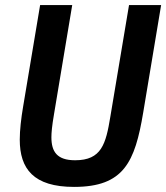

<svg xmlns="http://www.w3.org/2000/svg" viewBox="-20 -718 649 750"><path d="M136.7 -698.2 70.3 -301.5C62.5 -255.7 57.2 -209.5 57.2 -172.6C57.2 -58.6 110.8 12.1 269.2 12.1C464.1 12.1 507.1 -85.2 539.4 -278.4L609.4 -698.2H484L410.9 -261.4C393.5 -155.9 376.8 -92 273.4 -92C202.8 -92 180.8 -125.4 180.8 -181.8C180.8 -199.2 182.9 -224.8 191.1 -272.7L262.1 -698.2Z"/></svg>

Font: Margiela Mono Italic SmBold It
Style: Regular
Weight: 600
Designer: Mike Abbink, Paul van der Laan, Pieter van Rosmalen
Foundry: Bold Monday
Version: Version 2.003 2021